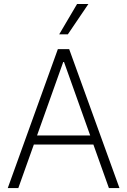

<svg xmlns="http://www.w3.org/2000/svg" viewBox="-20 -957 646 977"><path d="M19.5 0 274.4 -707H332L587.9 0H534.2L455.1 -221.7H152.3L73.2 0ZM439 -267.6 305.7 -641.6H301.8L168.5 -267.6ZM372.1 -936.5H429.7L325.2 -782.2H281.2Z"/></svg>

Font: Pretendard ExtraLight
Style: Regular
Weight: 200
Designer: Base glyphs from Inter by Rasmus Andersson; Hangeul glyphs from Noto Sans CJK(Source Han Sans) by Jang Soo-young and Kan
Foundry: Kil Hyung-jin
Version: Version 1.309